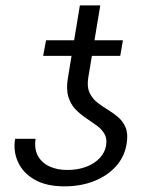

<svg xmlns="http://www.w3.org/2000/svg" viewBox="-20 -674 556 704"><path d="M369.1 -141.6Q373 -167 362.5 -184.1Q352.1 -201.2 333.7 -214.4Q315.4 -227.5 294.7 -241.5Q273.9 -255.4 256.3 -273.7Q238.8 -292 230.5 -319.6Q222.2 -347.2 229 -388.2L272.9 -654.3H347.7L303.7 -389.6Q298.3 -356.4 307.9 -335.2Q317.4 -314 335.4 -299.3Q353.5 -284.7 374.8 -272Q396 -259.3 413.8 -243.9Q431.6 -228.5 440.9 -205.6Q450.2 -182.6 444.3 -147Q437 -100.1 405.8 -64.9Q374.5 -29.8 325.7 -10.3Q276.9 9.3 216.3 9.3Q149.4 9.3 106.4 -15.6Q63.5 -40.5 45.7 -80.6Q27.8 -120.6 35.6 -165H110.4Q105 -127.9 119.1 -102.3Q133.3 -76.7 161.6 -63.7Q189.9 -50.8 226.6 -50.8Q265.6 -50.8 296.1 -62.5Q326.7 -74.2 345.9 -94.7Q365.2 -115.2 369.1 -141.6ZM430.7 -526.4 420.9 -469.2H138.2L148.9 -526.4Z"/></svg>

Font: Inter 20pt Light
Style: Italic
Weight: 300
Italic angle: -9.3988°
Version: Version 4.001;git-66647c0bb